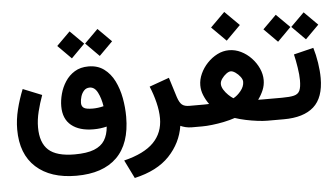

<svg xmlns="http://www.w3.org/2000/svg" viewBox="-59 -760 1978 1129"><g transform="rotate(-5 930.5 -195.5)"><path d="M470.2 -545.4 549.8 -624.5 629.4 -544.9 549.8 -465.3ZM305.7 -545.4 385.3 -624.5 464.8 -545.4 385.3 -465.3ZM192.4 -266.1Q175.3 -219.7 163.3 -171.1Q151.4 -122.6 151.4 -78.6Q151.4 12.7 198.7 55.7Q246.1 98.6 352.5 98.6Q424.8 98.6 467.5 81.8Q510.3 64.9 530.3 32.5Q550.3 0 554.2 -47.9Q535.6 -43.5 516.6 -41Q497.6 -38.6 475.6 -38.6Q392.6 -38.6 345.5 -76.9Q298.3 -115.2 298.3 -189.9Q298.3 -225.1 308.6 -263.2Q318.8 -301.3 340.6 -334.7Q362.3 -368.2 396.2 -388.9Q430.2 -409.7 477.5 -409.7Q531.7 -409.7 569.3 -381.8Q606.9 -354 629.9 -307.9Q652.8 -261.7 663.1 -206.3Q673.3 -150.9 673.3 -95.7Q673.3 63 591.1 143.8Q508.8 224.6 352.1 224.6Q199.7 224.6 114 146.7Q28.3 68.8 28.3 -76.2Q28.3 -134.3 43.2 -194.3Q58.1 -254.4 81.1 -311ZM545.9 -168.9Q538.6 -216.3 521 -250.7Q503.4 -285.2 474.1 -285.2Q453.6 -285.2 440.7 -271.2Q427.7 -257.3 421.6 -237.3Q415.5 -217.3 415.5 -199.7Q415.5 -179.7 429 -170.2Q442.4 -160.6 481.9 -160.6Q513.2 -160.6 545.9 -168.9Z M985.8 -14.6Q970.2 85.4 898.4 161.4Q826.7 237.3 692.4 267.6L639.2 159.7Q758.8 130.4 814.7 73.2Q870.6 16.1 870.6 -69.3Q870.6 -112.3 858.2 -163.1Q845.7 -213.9 826.2 -259.8L943.4 -301.8L980 -184.6Q991.2 -150.9 1006.1 -138.9Q1021 -127 1048.8 -127H1067.9V0H1054.2Q1032.7 0 1015.4 -4.4Q998 -8.8 985.8 -14.6Z M1216.3 -574.7 1301.3 -659.2 1386.2 -574.7 1301.3 -489.7ZM1455.1 -127.4Q1467.8 -127 1477.8 -127Q1487.8 -127 1496.1 -127H1542.5V0H1497.6Q1473.6 0 1440.4 -4.2Q1407.2 -8.3 1372.6 -15.6Q1337.9 -22.9 1308.6 -32.7Q1278.8 -22.5 1243.2 -15.1Q1207.5 -7.8 1173.3 -3.9Q1139.2 0 1113.8 0H1048.3V-127H1114.3Q1126.5 -127 1138.2 -127Q1149.9 -127 1165.5 -127.9Q1147 -153.8 1135.3 -182.4Q1123.5 -210.9 1123.5 -241.2Q1123.5 -275.4 1138.9 -309.3Q1154.3 -343.3 1180.7 -371.1Q1207 -398.9 1240.2 -415.8Q1273.4 -432.6 1309.1 -432.6Q1345.7 -432.6 1379.6 -416Q1413.6 -399.4 1440.2 -371.3Q1466.8 -343.3 1482.2 -309.1Q1497.6 -274.9 1497.6 -240.2Q1497.6 -209.5 1485.8 -181.4Q1474.1 -153.3 1455.1 -127.4ZM1309.1 -308.1Q1297.4 -308.1 1282.2 -296.9Q1267.1 -285.6 1255.9 -269.8Q1244.6 -253.9 1244.6 -239.3Q1244.6 -222.7 1255.6 -204.8Q1266.6 -187 1282 -172.1Q1297.4 -157.2 1311 -148.9Q1334.5 -161.1 1355.5 -187Q1376.5 -212.9 1376.5 -240.2Q1376.5 -254.4 1364.5 -270.3Q1352.5 -286.1 1336.7 -297.1Q1320.8 -308.1 1309.1 -308.1Z M1804.7 -403.3Q1817.4 -361.8 1825 -313Q1832.5 -264.2 1832.5 -222.7Q1832.5 -106.9 1772.5 -53.5Q1712.4 0 1595.7 0H1522.9V-127H1595.7Q1642.1 -127 1666.7 -133.1Q1691.4 -139.2 1700.7 -159.2Q1710 -179.2 1710 -221.2Q1710 -252.4 1703.1 -296.1Q1696.3 -339.8 1688 -374.5ZM1686.5 -537.1 1766.1 -616.2 1845.7 -536.6 1766.1 -457ZM1522 -537.1 1601.6 -616.2 1681.2 -537.1 1601.6 -457Z"/></g></svg>

Font: Vazir
Style: Bold
Weight: 700
Designer: Saber Rastikerdar
Foundry: Saber Rastikerdar
Version: Version 30.0.0